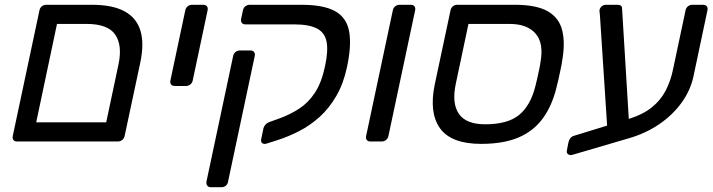

<svg xmlns="http://www.w3.org/2000/svg" viewBox="-20 -591 2978 802"><path d="M51 0Q40.8 0 36 -6.4Q31.3 -12.7 33.3 -22.9L144.9 -548.1Q146.9 -558.3 154.8 -564.6Q162.8 -571 173 -571H364.1Q450 -571 500.3 -543.7Q550.6 -516.4 566.8 -462.2Q583 -408 565.4 -326.8L500.6 -23.1Q498.6 -13.1 490.7 -6.6Q482.7 0 472.3 0ZM131.2 -79.9H423.6L474.9 -321.8Q491.9 -402.1 461.1 -446.6Q430.4 -491.1 341.4 -491.1H218.1Z M709.5 -231.9Q699.3 -231.9 694.5 -238.2Q689.8 -244.6 691.8 -254.8L754 -548.1Q756 -558.3 764 -564.6Q771.9 -571 782.1 -571H829.5Q839.7 -571 844.5 -564.6Q849.2 -558.3 847.2 -548.1L785 -254.8Q783 -244.6 775 -238.2Q767.1 -231.9 756.9 -231.9Z M861 191Q850.8 191 845.9 184.6Q841.1 178.3 842.3 168.1L953.9 -357.3Q955.9 -367.4 963.8 -373.8Q971.6 -380.2 981.8 -380.2H1026.2Q1036.4 -380.2 1041.2 -373.8Q1046.1 -367.4 1044.1 -357.3L932.5 168.1Q931.3 178.3 923.4 184.6Q915.6 191 905.4 191ZM1091.9 9.3Q1081.7 12.1 1075.3 6.7Q1068.9 1.3 1070.9 -8.9L1080.4 -55.2Q1082.6 -63.8 1089.5 -71.1Q1096.3 -78.3 1108.1 -82.3L1150.1 -97.4Q1193.7 -113.5 1231 -138Q1268.2 -162.4 1295.8 -204.3Q1323.3 -246.2 1337.6 -314.2Q1351.7 -379 1344 -417.3Q1336.3 -455.5 1303.3 -472.3Q1270.2 -489.2 1207.9 -489.2H1004.9Q994.9 -489.2 990.1 -495.6Q985.2 -501.9 987.2 -512.1L994.9 -548.4Q996.9 -558.4 1004.9 -564.7Q1013 -571 1023 -571H1239.4Q1330.6 -571 1378.7 -544.9Q1426.9 -518.8 1438.1 -461.3Q1449.2 -403.9 1429.4 -310.6Q1414.6 -241.3 1384.7 -190Q1354.9 -138.6 1315.2 -102.7Q1275.4 -66.8 1229.3 -43.2Q1183.2 -19.6 1136.4 -4.8Z M1527 0Q1516.8 0 1512 -6.4Q1507.3 -12.7 1509.3 -22.9L1620.9 -548.1Q1622.9 -558.3 1630.8 -564.6Q1638.8 -571 1649 -571H1696.4Q1706.6 -571 1711.3 -564.6Q1716.1 -558.3 1714.1 -548.1L1602.5 -22.9Q1600.5 -12.7 1592.5 -6.4Q1584.6 0 1574.4 0Z M1989.8 10Q1864.6 10 1817.9 -55.2Q1771.3 -120.5 1796.3 -239.6L1861.9 -548.1Q1863.9 -558.3 1871.8 -564.6Q1879.8 -571 1890 -571H2130.8Q2220.1 -571 2267.6 -544.1Q2315.1 -517.1 2328.3 -464.6Q2341.6 -412 2327.9 -334.9Q2326.7 -324.9 2322 -302.8Q2317.3 -280.7 2312.6 -259Q2307.9 -237.2 2304.9 -227.2Q2286.5 -150.6 2248 -97.3Q2209.6 -44.1 2146.5 -17Q2083.4 10 1989.8 10ZM2006.7 -71.8Q2101.6 -71.8 2149.2 -111.6Q2196.8 -151.4 2216.6 -232.2Q2219.6 -242.2 2223.8 -261.9Q2228 -281.6 2232.2 -300.8Q2236.4 -319.9 2237.4 -329.9Q2252.4 -410.2 2217.2 -450.6Q2182.1 -491.1 2108.1 -491.1H1936.8L1883.7 -240.3Q1866.7 -159.5 1896.7 -115.7Q1926.6 -71.8 2006.7 -71.8Z M2372.1 55.4Q2361.1 58.8 2353.4 53.6Q2345.8 48.3 2347.8 38.1L2354.3 4.3Q2356.3 -5.1 2361.8 -12.9Q2367.4 -20.7 2376.7 -23.5L2603 -93.1Q2664.7 -112.1 2702.2 -142.2Q2739.7 -172.3 2760.4 -212.3Q2781.1 -252.3 2790.9 -299.2L2843.7 -548.3Q2845.7 -558.4 2853.7 -564.7Q2861.6 -571 2871.8 -571H2917.3Q2927.5 -571 2932.3 -564.6Q2937.1 -558.3 2935.1 -548.1L2876.4 -270.8Q2863.8 -212.6 2826.4 -161.2Q2789.1 -109.8 2732.4 -71.4Q2675.7 -33.1 2605.4 -13ZM2518.7 -24 2485.7 -531Q2484.7 -539 2484.2 -543Q2483.7 -547 2484.7 -551Q2486.7 -559 2494.2 -565Q2501.7 -571 2509.7 -571H2559.4Q2578.4 -571 2578.4 -556L2609.4 -47Z"/></svg>

Font: Rubik Light
Style: Italic
Weight: 300
Italic angle: -12°
Designer: Hubert and Fischer
Foundry: Hubert and Fischer
Version: Version 2.300;gftools[0.9.30]